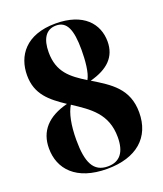

<svg xmlns="http://www.w3.org/2000/svg" viewBox="-136 -814 776 913"><g transform="rotate(-20 252.0 -357.0)"><path d="M249 10C398 10 483 -65 483 -191C483 -311 405 -358 318 -411C409 -435 457 -482 457 -559C457 -649 394 -724 253 -724C102 -724 42 -636 42 -538C42 -441 101 -395 174 -346C72 -320 21 -263 21 -176C21 -72 92 10 249 10ZM304 -419C232 -464 176 -505 176 -606C176 -672 200 -714 252 -714C306 -714 327 -667 327 -564C327 -513 322 -449 304 -419ZM256 0C183 0 157 -56 157 -169C157 -244 169 -302 190 -336C272 -282 347 -234 347 -115C347 -40 317 0 256 0Z"/></g></svg>

Font: Noto Serif Display Condensed Black
Style: Regular
Weight: 900
Width: 3
Designer: Monotype Design Team
Foundry: Monotype Imaging Inc.
Version: Version 2.009